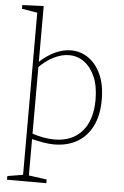

<svg xmlns="http://www.w3.org/2000/svg" viewBox="-64 -811 700 1085"><g transform="rotate(5 286.0 -268.0)"><path d="M18 230V209L114 193L106 203V-734L114 -724L18 -740V-761L139 -766V-442L132 -443Q178 -487 224.5 -508.5Q271 -530 315 -530Q370 -530 414.5 -499Q459 -468 485.5 -409.5Q512 -351 512 -267Q512 -179 481.5 -117.5Q451 -56 395.5 -24Q340 8 265 8Q235 8 201 2Q167 -4 131 -13L139 -21V203L131 194L241 209V230ZM264 -20Q365 -20 421 -84Q477 -148 477 -264Q477 -340 454.5 -392.5Q432 -445 393.5 -473.5Q355 -502 307 -502Q266 -502 221.5 -480.5Q177 -459 133 -414L139 -428V-34L132 -44Q204 -20 264 -20Z"/></g></svg>

Font: Bitter Thin ExtraLight
Style: Regular
Weight: 250
Version: Version 2.002